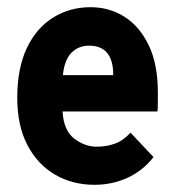

<svg xmlns="http://www.w3.org/2000/svg" viewBox="-20 -502 490 534"><path d="M243 12Q182 12 133.5 -16Q85 -44 56.5 -98Q28 -152 28 -230Q28 -312 54.5 -368Q81 -424 127.5 -453Q174 -482 232 -482Q284 -482 326 -455.5Q368 -429 393.5 -376.5Q419 -324 419 -245Q419 -234 419 -218Q419 -202 418 -192H154Q157 -139 186.5 -116.5Q216 -94 249 -94Q276 -94 299.5 -102.5Q323 -111 343 -133L407 -65Q376 -26 333.5 -7Q291 12 243 12ZM155 -293H295Q295 -375 228 -375Q198 -375 178.5 -355Q159 -335 155 -293Z"/></svg>

Font: Inconsolata SemiCondensed Black
Style: Regular
Weight: 900
Width: 4
Monospace: yes
Designer: Raph Levien, Cyreal, Brenton Simpson
Foundry: Raph Levien, Cyreal, Google
Version: Version 3.001; ttfautohint (v1.8.2.53-6de2)